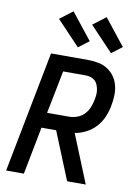

<svg xmlns="http://www.w3.org/2000/svg" viewBox="-99 -981 747 1045"><g transform="rotate(10 275.0 -458.5)"><path d="M108 0H10L140 -670H347Q376 -670 404 -664Q432 -658 454 -643.5Q476 -629 491.5 -607Q507 -585 513.5 -558.5Q520 -532 519 -503Q518 -474 512 -444Q506 -413 493 -382.5Q480 -352 457 -327Q434 -302 403.5 -286.5Q373 -271 342 -266L450 0H347L240 -263H159ZM175 -348H297Q318 -348 340.5 -356Q363 -364 379 -380.5Q395 -397 404 -418Q413 -439 417 -461Q420 -475 421.5 -490Q423 -505 420.5 -519Q418 -533 413 -545.5Q408 -558 398.5 -567Q389 -576 375.5 -580.5Q362 -585 347 -585H222ZM461 -728 333 -863 404 -917 519 -772ZM278 -728 150 -863 221 -917 336 -772Z"/></g></svg>

Font: Lode Dark
Style: Bold Italic
Weight: 700
Italic angle: -11°
Monospace: yes
Designer: Belleve Invis
Foundry: Belleve Invis
Version: Version 29.2.0; ttfautohint (v1.8.3)